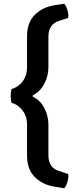

<svg xmlns="http://www.w3.org/2000/svg" viewBox="-20 -792 397 1033"><path d="M325.5 221 271 212Q208 201.5 166.8 160Q125.5 118.5 125.5 45.5V-122.5Q125.5 -165.5 101.8 -197.2Q78 -229 42.5 -239Q37.5 -252 37.5 -275.8Q37.5 -299.5 42.5 -313Q78 -323 101.8 -354.2Q125.5 -385.5 125.5 -429V-597Q125.5 -670.5 166.8 -711.8Q208 -753 271 -763.5L325.5 -772Q333.5 -763.5 339 -749.2Q344.5 -735 346.8 -720.5Q349 -706 346.5 -695.5L294.5 -678.5Q270 -671 255.2 -650Q240.5 -629 240.5 -596V-431Q240.5 -383 217.8 -340.2Q195 -297.5 156.5 -279.5V-271.5Q195 -254.5 217.8 -211.8Q240.5 -169 240.5 -120.5V44.5Q240.5 77.5 255.2 98.5Q270 119.5 294.5 127L346.5 144Q349 154 346.8 169Q344.5 184 339 198.2Q333.5 212.5 325.5 221Z"/></svg>

Font: Signika Light Medium
Style: Regular
Weight: 500
Version: Version 2.003;gftools[0.9.32]